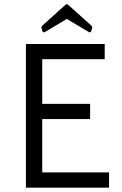

<svg xmlns="http://www.w3.org/2000/svg" viewBox="-20 -862 562 882"><path d="M481 0H99V-660H461V-590H174V-385H394V-315H174V-70H481ZM291 -842 401 -743 404 -736 398 -716 391 -713 287 -775 183 -713 176 -716 170 -736 173 -743 283 -842Z"/></svg>

Font: Quattrocento Sans
Style: Regular
Weight: 400
Designer: Pablo Impallari
Foundry: Pablo Impallari, Igino Marini, Brenda Gallo
Version: Version 2.000